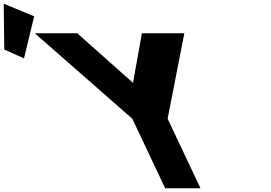

<svg xmlns="http://www.w3.org/2000/svg" viewBox="-323 -1002 1440 1022"><path d="M-300.2 -738.3 -195.2 -691.3 -141.1 -915.2 -303.2 -982.4ZM-137.8 -825 381.3 -370 556.2 0H744.2L569.3 -370L658.2 -825H432.2L385 -561L88.2 -825Z"/></svg>

Font: Hussar
Style: BdOpOblFive
Weight: 700
Foundry: Cannot Into Space Fonts
Version: Version 2.00